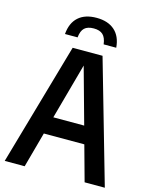

<svg xmlns="http://www.w3.org/2000/svg" viewBox="-136 -1033 885 1120"><g transform="rotate(15 306.0 -472.5)"><path d="M486 0 427 -213.5H182.5L124 0H3.5L215.5 -740H396L608 0ZM211.5 -319H398L304.5 -656.5ZM306 -945Q375 -945 415.2 -909.5Q455.5 -874 461 -806H385Q380 -846 361.2 -863.5Q342.5 -881 306 -881Q269 -881 250.2 -863.5Q231.5 -846 227.5 -806H151.5Q157 -874 196.8 -909.5Q236.5 -945 306 -945Z"/></g></svg>

Font: Encode Sans Condensed SemiBold
Style: Regular
Weight: 600
Width: 3
Designer: Multiple Designers
Foundry: Impallari Type
Version: Version 2.000